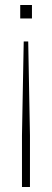

<svg xmlns="http://www.w3.org/2000/svg" viewBox="-20 -535 209 769"><path d="M93 -369 100 8V214H68V8L75 -369ZM108 -515V-461H61V-515Z"/></svg>

Font: Hubot Sans Condensed ExtraLight
Style: Regular
Weight: 200
Width: 3
Designer: Deni Anggara
Foundry: GitHub, Inc., Subsidiary of Microsoft Corporation
Version: Version 2.000